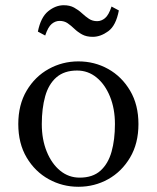

<svg xmlns="http://www.w3.org/2000/svg" viewBox="-20 -705 600 735"><path d="M280 -470Q342 -470 394 -441Q446 -412 478 -358Q510 -304 510 -230Q510 -156 478 -102Q446 -48 394 -19Q342 10 280 10Q219 10 166.5 -19Q114 -48 82 -102Q50 -156 50 -230Q50 -304 82 -358Q114 -412 166.5 -441Q219 -470 280 -470ZM285 -25Q335 -25 364.5 -51.5Q394 -78 407 -124Q420 -170 420 -230Q420 -289 401 -335.5Q382 -382 349.5 -408.5Q317 -435 275 -435Q226 -435 196 -409Q166 -383 153 -336.5Q140 -290 140 -230Q140 -171 159 -124.5Q178 -78 210.5 -51.5Q243 -25 285 -25ZM335 -564Q311 -564 294.5 -573Q278 -582 265 -594.5Q252 -607 239 -616Q226 -625 208 -625Q192 -625 178 -613.5Q164 -602 153 -569L125 -584Q136 -639 164.5 -662Q193 -685 224 -685Q247 -685 263.5 -676Q280 -667 293.5 -654.5Q307 -642 320.5 -633Q334 -624 352 -624Q368 -624 382 -635.5Q396 -647 407 -680L435 -665Q424 -607 394.5 -585.5Q365 -564 335 -564Z"/></svg>

Font: Brygada 1918
Style: Regular
Weight: 400
Designer: Mateusz Machalski | Borys Kosmynka | Przemek Hoffer
Foundry: NIEPODLEGLA 2018
Version: Version 3.006